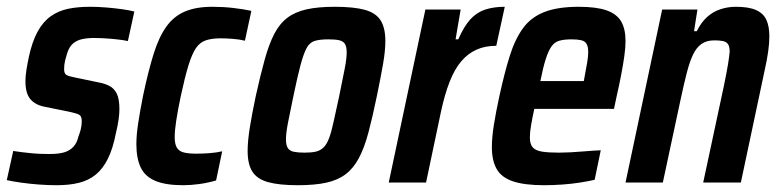

<svg xmlns="http://www.w3.org/2000/svg" viewBox="-32 -538 2299 566"><path d="M135 8Q110 8 83 6Q56 4 31 0.5Q6 -3 -12 -7L7 -93Q18 -91 31.5 -89.5Q45 -88 59 -86.5Q73 -85 87.5 -84.5Q102 -84 114 -84Q141 -84 157.5 -89Q174 -94 184.5 -105.5Q195 -117 199 -135Q203 -145 206 -156.5Q209 -168 209 -181Q209 -196 201 -200Q193 -204 175 -208L96 -224Q70 -230 56.5 -247Q43 -264 43 -299Q43 -314 46 -332.5Q49 -351 53 -370Q63 -416 79 -445Q95 -474 117.5 -490Q140 -506 168.5 -512Q197 -518 233 -518Q257 -518 281 -516Q305 -514 327 -511Q349 -508 364 -504L345 -417Q331 -420 312.5 -422Q294 -424 276.5 -425Q259 -426 244 -426Q225 -426 209.5 -422.5Q194 -419 183 -409.5Q172 -400 166 -381Q163 -372 160 -360Q157 -348 157 -334Q157 -321 164 -317Q171 -313 187 -310L259 -295Q276 -292 290 -285Q304 -278 312 -262.5Q320 -247 320 -216Q320 -203 317.5 -185Q315 -167 310 -147Q301 -100 286 -70Q271 -40 250 -23Q229 -6 200.5 1Q172 8 135 8Z M508 8Q456 8 425.5 -5Q395 -18 382.5 -45Q370 -72 370 -113Q370 -140 375.5 -176Q381 -212 390 -257Q405 -328 420.5 -378Q436 -428 458 -459Q480 -490 513 -504Q546 -518 594 -518Q626 -518 656 -514.5Q686 -511 709 -506L690 -418Q674 -422 654 -423.5Q634 -425 618 -425Q592 -425 574.5 -419Q557 -413 545.5 -396Q534 -379 523.5 -345Q513 -311 501 -255Q492 -212 487.5 -182.5Q483 -153 483 -134Q483 -113 489.5 -102.5Q496 -92 510 -88.5Q524 -85 547 -85Q565 -85 585.5 -86.5Q606 -88 623 -92L605 -6Q581 1 556 4.5Q531 8 508 8Z M846 8Q791 8 758.5 -1Q726 -10 712 -32Q698 -54 698 -93Q698 -122 704.5 -162.5Q711 -203 722 -255Q736 -318 748.5 -363Q761 -408 776.5 -438Q792 -468 815 -485.5Q838 -503 872 -510.5Q906 -518 955 -518Q1011 -518 1043.5 -509Q1076 -500 1090 -478Q1104 -456 1104 -417Q1104 -388 1097 -348Q1090 -308 1079 -255Q1066 -192 1054 -147Q1042 -102 1026 -72Q1010 -42 987 -24.5Q964 -7 930 0.5Q896 8 846 8ZM866 -88Q886 -88 899 -91Q912 -94 921.5 -103Q931 -112 938 -130.5Q945 -149 951.5 -179.5Q958 -210 968 -255Q978 -304 984 -334.5Q990 -365 990 -383Q990 -401 984.5 -409Q979 -417 967.5 -419.5Q956 -422 936 -422Q911 -422 896 -417.5Q881 -413 872 -396.5Q863 -380 854 -346.5Q845 -313 833 -255Q823 -207 817 -176.5Q811 -146 811 -127Q811 -110 816.5 -101.5Q822 -93 834.5 -90.5Q847 -88 866 -88Z M1114 0 1222 -510H1326L1311 -422H1319Q1336 -461 1355 -481.5Q1374 -502 1399 -510Q1424 -518 1456 -518L1431 -403Q1398 -403 1372.5 -391.5Q1347 -380 1327.5 -357Q1308 -334 1293.5 -297Q1279 -260 1268 -209L1224 0Z M1572 8Q1514 8 1480 -3.5Q1446 -15 1432 -40Q1418 -65 1418 -104Q1418 -133 1424 -170.5Q1430 -208 1440 -254Q1455 -323 1470.5 -372.5Q1486 -422 1509.5 -454.5Q1533 -487 1572.5 -502.5Q1612 -518 1674 -518Q1726 -518 1756 -507.5Q1786 -497 1799 -475Q1812 -453 1812 -417Q1812 -398 1808.5 -373Q1805 -348 1799.5 -319Q1794 -290 1786 -255L1778 -217H1543Q1537 -189 1533.5 -168.5Q1530 -148 1530 -133Q1530 -113 1538.5 -103.5Q1547 -94 1566 -91Q1585 -88 1616 -88Q1630 -88 1650 -89Q1670 -90 1693 -92Q1716 -94 1739 -95L1721 -8Q1704 -4 1679 0Q1654 4 1626 6Q1598 8 1572 8ZM1561 -299H1689L1691 -310Q1696 -336 1699 -354Q1702 -372 1702 -384Q1702 -401 1697 -409Q1692 -417 1681 -419.5Q1670 -422 1653 -422Q1631 -422 1617 -418Q1603 -414 1594 -401.5Q1585 -389 1577 -364.5Q1569 -340 1561 -299Z M1812 0 1920 -510H2024L2014 -446H2022Q2035 -472 2052 -487.5Q2069 -503 2091 -510.5Q2113 -518 2137 -518Q2175 -518 2196.5 -508.5Q2218 -499 2227 -480Q2236 -461 2236 -430Q2236 -411 2232.5 -386Q2229 -361 2222 -330L2152 0H2041L2102 -285Q2110 -324 2114 -348Q2118 -372 2119 -386Q2119 -401 2114 -408Q2109 -415 2099 -417Q2089 -419 2074 -419Q2051 -419 2036 -408.5Q2021 -398 2011 -377Q2001 -356 1992.5 -323Q1984 -290 1974 -243L1922 0Z"/></svg>

Font: Saira Condensed SemiBold
Style: Italic
Weight: 600
Width: 3
Italic angle: -12°
Designer: Hector Gatti with collaboration of the Omnibus-Type team
Foundry: Omnibus-Type
Version: Version 1.101